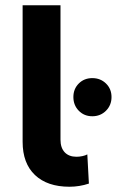

<svg xmlns="http://www.w3.org/2000/svg" viewBox="-20 -703 444 730"><path d="M66 -164V-683H210V-172Q210 -141 226 -124Q242 -107 271 -107Q282 -107 293.5 -109.5Q305 -112 312 -116L318 -5Q282 7 244 7Q160 7 113 -37.5Q66 -82 66 -164ZM331 -261Q300 -261 279.5 -282Q259 -303 259 -334Q259 -365 279.5 -385.5Q300 -406 331 -406Q362 -406 383 -385.5Q404 -365 404 -334Q404 -303 383 -282Q362 -261 331 -261Z"/></svg>

Font: Montserrat Ace
Style: Bold
Weight: 700
Designer: Julieta Ulanovsky
Foundry: Julieta Ulanovsky
Version: Version 1